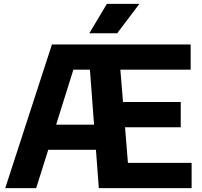

<svg xmlns="http://www.w3.org/2000/svg" viewBox="-20 -969 1043 989"><path d="M7 0 247.5 -740H509L508.5 -610H358L166.5 0ZM174 -197.5 209 -327H514.5V-197.5ZM489 0 433.5 -740H962V-610H600L639 -130H967V0ZM544.5 -313.5V-443.5H911V-313.5ZM440 -797.5 530.5 -949H698L583.5 -797.5Z"/></svg>

Font: Encode Sans SC Condensed Thin
Style: Bold
Weight: 700
Version: Version 3.002